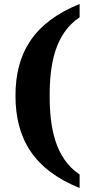

<svg xmlns="http://www.w3.org/2000/svg" viewBox="-20 -794 448 955"><path d="M376 141V74C254 -8 227 -159 227 -318C227 -476 254 -626 376 -708V-774C147 -682 57 -529 57 -318C57 -106 147 49 376 141Z"/></svg>

Font: Noto Serif Hentaigana Bold
Style: Regular
Weight: 700
Designer: Kazuhiro Yamada
Foundry: nipponia
Version: Version 1.000